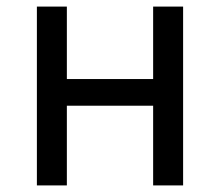

<svg xmlns="http://www.w3.org/2000/svg" viewBox="-20 -563 668 583"><path d="M92 0H183V-242H445V0H536V-543H445V-323H183V-543H92Z"/></svg>

Font: Noto Sans Japanese Regular
Style: Regular
Weight: 400
Designer: Ryoko NISHIZUKA (kana & ideographs); Paul D. Hunt (Latin, Greek & Cyrillic); Wenlong ZHANG (bopomofo); Sandoll Communica
Foundry: Adobe Systems Incorporated
Version: Version 1.000;PS 1;hotconv 1.0.78;makeotf.lib2.5.61930